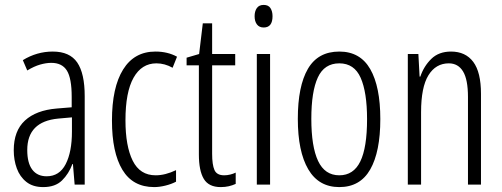

<svg xmlns="http://www.w3.org/2000/svg" viewBox="-20 -752 2045 782"><path d="M195 -542Q264 -542 294.5 -497.5Q325 -453 325 -360V0H284L277 -84H275Q260 -44 232.5 -17Q205 10 156 10Q114 10 87.5 -11Q61 -32 48.5 -66Q36 -100 36 -140Q36 -219 81.5 -261Q127 -303 211 -310L272 -315V-358Q272 -433 252.5 -464.5Q233 -496 189 -496Q168 -496 143.5 -489Q119 -482 91 -465L73 -507Q130 -542 195 -542ZM217 -269Q91 -257 91 -141Q91 -88 111.5 -61Q132 -34 170 -34Q222 -34 247.5 -83.5Q273 -133 273 -216V-274Z M608 10Q521 10 478.5 -60.5Q436 -131 436 -261Q436 -396 481.5 -469Q527 -542 613 -542Q663 -542 701 -521L683 -476Q651 -494 617 -494Q557 -494 524 -435.5Q491 -377 491 -262Q491 -157 520.5 -97.5Q550 -38 614 -38Q653 -38 697 -59V-12Q678 -2 653.5 4Q629 10 608 10Z M893 -38Q905 -38 917.5 -41Q930 -44 940 -49V-3Q927 3 912 6.5Q897 10 879 10Q830 10 810 -23.5Q790 -57 790 -123V-486H740V-517L791 -532L806 -657H844V-532H938V-486H844V-126Q844 -81 853.5 -59.5Q863 -38 893 -38Z M1054 -732Q1073 -732 1081.5 -719Q1090 -706 1090 -686Q1090 -640 1054 -640Q1036 -640 1026.5 -652.5Q1017 -665 1017 -686Q1017 -706 1026 -719Q1035 -732 1054 -732ZM1080 -532V0H1026V-532Z M1529 -267Q1529 -134 1488 -62Q1447 10 1362 10Q1278 10 1235.5 -62.5Q1193 -135 1193 -268Q1193 -401 1234 -471.5Q1275 -542 1362 -542Q1447 -542 1488 -470.5Q1529 -399 1529 -267ZM1248 -268Q1248 -155 1275.5 -96.5Q1303 -38 1362 -38Q1420 -38 1447.5 -94.5Q1475 -151 1475 -267Q1475 -376 1449 -435Q1423 -494 1362 -494Q1301 -494 1274.5 -436.5Q1248 -379 1248 -268Z M1817 -542Q1876 -542 1907.5 -500Q1939 -458 1939 -370V0H1886V-357Q1886 -428 1866 -461Q1846 -494 1808 -494Q1755 -494 1725 -445.5Q1695 -397 1695 -295V0H1641V-532H1684L1689 -440H1692Q1706 -482 1736.5 -512Q1767 -542 1817 -542Z"/></svg>

Font: Noto Sans Thai ExtCond Light
Style: Regular
Weight: 300
Width: 2
Designer: Monotype Design Team
Foundry: Monotype Imaging Inc.
Version: Version 2.002; ttfautohint (v1.8.4.7-5d5b)